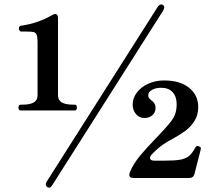

<svg xmlns="http://www.w3.org/2000/svg" viewBox="-20 -801 985 864"><path d="M719 -768Q719 -763 714 -753L216 31Q206 49 193 41Q186 36 186 29Q186 23 191 15L689 -769Q697 -781 705 -781Q710 -781 713 -779Q719 -775 719 -768ZM73 -304Q63 -304 63 -317Q63 -330 73 -330H80Q115 -330 132 -340Q149 -350 149 -372V-612Q149 -634 145 -644Q141 -654 132 -656.5Q123 -659 101 -659H75Q71 -659 68 -663.5Q65 -668 65 -673Q65 -684 74 -685Q154 -697 216 -734Q223 -738 229 -738Q234 -738 237.5 -733.5Q241 -729 241 -721V-372Q241 -350 258 -340Q275 -330 310 -330H316Q326 -330 326 -317Q326 -304 316 -304ZM563 -8Q562 -10 562 -15Q562 -22 566 -30Q582 -66 610 -100Q638 -134 679 -176L695 -193Q744 -244 759.5 -269Q775 -294 775 -332Q775 -366 757 -386Q739 -406 705 -406Q681 -406 664 -396.5Q647 -387 647 -372Q647 -365 650 -360Q654 -355 659.5 -351Q665 -347 669 -343Q680 -332 680 -316Q680 -295 666 -282.5Q652 -270 629 -270Q607 -270 592 -287.5Q577 -305 577 -331Q577 -359 595.5 -384Q614 -409 646.5 -424Q679 -439 718 -439Q790 -439 831 -406Q872 -373 872 -319Q872 -283 855 -256.5Q838 -230 814.5 -212.5Q791 -195 753 -174Q749 -172 744 -169.5Q739 -167 733 -163Q695 -141 661 -104Q655 -97 655 -91Q655 -78 674 -78H719Q767 -78 791.5 -82.5Q816 -87 831 -99.5Q846 -112 860 -139Q863 -144 869 -144Q872 -144 878 -141Q884 -138 884 -134Q884 -131 882 -123L855 -18Q851 0 831 0H584Q566 0 563 -8Z"/></svg>

Font: Shippori Mincho B1 ExtraBold
Style: Regular
Weight: 800
Designer: FONTDASU
Foundry: FONTDASU / Google Inc. / but / Adobe
Version: Version 3.110; ttfautohint (v1.8.3)